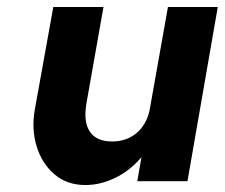

<svg xmlns="http://www.w3.org/2000/svg" viewBox="-20 -520 645 551"><path d="M228 -223Q219 -170 238 -142Q257 -114 302 -114Q342 -114 370.5 -137Q399 -160 409 -202L462 -500H605L518 0H374L386 -69Q353 -30 310.5 -9.5Q268 11 225 11Q172 11 136 -20Q100 -51 85 -100.5Q70 -150 80 -206L133 -500H277Z"/></svg>

Font: Overused Grotesk
Style: Bold Italic
Weight: 700
Italic angle: -10°
Version: Version 0.003